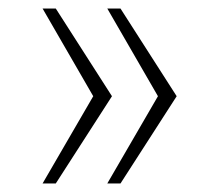

<svg xmlns="http://www.w3.org/2000/svg" viewBox="-20 -530 495 451"><path d="M80 -99 199 -304 80 -510H111L243 -304L111 -99ZM232 -99 351 -304 232 -510H263L395 -304L263 -99Z"/></svg>

Font: Saira Thin
Style: Regular
Weight: 100
Designer: Hector Gatti with collaboration of the Omnibus-Type team
Foundry: Omnibus-Type
Version: Version 1.101